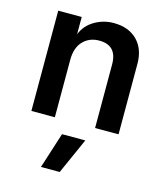

<svg xmlns="http://www.w3.org/2000/svg" viewBox="-122 -655 866 1019"><g transform="rotate(15 310.5 -145.0)"><path d="M74 -551H203V-456Q223 -507 271.5 -535.5Q320 -564 376 -564Q458 -564 505.5 -516.5Q553 -469 553 -387V0H424V-349Q424 -454 326 -454Q272 -454 237.5 -418Q203 -382 203 -315V0H74ZM263 77H391L303 274H200Z"/></g></svg>

Font: Application Semibold
Style: Regular
Weight: 600
Designer: Wei Huang
Foundry: Wei Huang
Version: Version 0.012